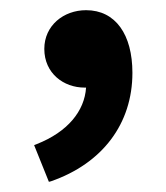

<svg xmlns="http://www.w3.org/2000/svg" viewBox="-20 -164 325 377"><path d="M80 192C181 157 240 79 240 -21C240 -96 207 -144 149 -144C105 -144 67 -114 67 -68C67 -20 105 8 146 8H149C146 54 113 95 52 119L47 121L76 193Z"/></svg>

Font: Falling Sky
Style: Med
Weight: 500
Designer: Paul D. Hunt
Foundry: Adobe Systems Incorporated
Version: Version 1.02